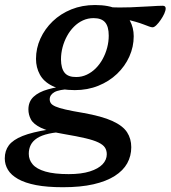

<svg xmlns="http://www.w3.org/2000/svg" viewBox="-84 -524 697 784"><path d="M539 -412.5Q533.5 -412.5 524.8 -415.8Q516 -419 502.5 -424.2Q489 -429.5 469.2 -435.2Q449.5 -441 422.5 -446.5Q395.5 -452 359.5 -456L356 -494.5Q405 -492.5 450 -494.2Q495 -496 529.5 -498.2Q564 -500.5 580 -500.5Q586 -500.5 589.2 -498Q592.5 -495.5 592.5 -489.5Q592.5 -481 586.8 -468.2Q581 -455.5 572.2 -442.8Q563.5 -430 554.5 -421.2Q545.5 -412.5 539 -412.5ZM227.5 -209.5Q250 -209.5 270.2 -219Q290.5 -228.5 307 -245Q323.5 -261.5 335.2 -283Q347 -304.5 353.5 -329Q360 -353.5 360 -378.5Q360 -415.5 345.2 -432.8Q330.5 -450 298 -450Q275 -450 254.8 -440.8Q234.5 -431.5 218 -415Q201.5 -398.5 189.8 -377Q178 -355.5 171.5 -331Q165 -306.5 165 -281Q165.5 -244.5 180 -226.8Q194.5 -209 227.5 -209.5ZM304 -503.5Q361 -503.5 395.8 -486.2Q430.5 -469 446.2 -440Q462 -411 462 -376Q462 -333 444.2 -293.2Q426.5 -253.5 394 -222.5Q361.5 -191.5 317.5 -173.8Q273.5 -156 221.5 -156Q164.5 -156 129.5 -173.2Q94.5 -190.5 78.8 -219.5Q63 -248.5 63 -283.5Q63 -327 81 -366.5Q99 -406 131.2 -437Q163.5 -468 207.5 -485.8Q251.5 -503.5 304 -503.5ZM173 240.5Q108.5 240.5 63.2 231.8Q18 223 -10.2 207Q-38.5 191 -51.5 169.5Q-64.5 148 -64.5 123Q-64.5 91.5 -47.8 69.2Q-31 47 8.2 31.2Q47.5 15.5 115 5L131 -21L190.5 14Q146 15 115.8 21.8Q85.5 28.5 67.5 40.2Q49.5 52 41.5 68Q33.5 84 33.5 104Q33.5 128.5 49.5 147.2Q65.5 166 101.5 176.5Q137.5 187 196.5 187Q248 187 282.8 176Q317.5 165 334.8 146.8Q352 128.5 352 106Q352 90 344.5 78.5Q337 67 318 57.8Q299 48.5 265 40.5Q231 32.5 178 23.5Q114.5 13 83.2 -2.2Q52 -17.5 42 -36.8Q32 -56 32 -77Q32 -109 53 -128.8Q74 -148.5 112 -159.2Q150 -170 200 -175L206 -160.5Q156.5 -158.5 137.8 -147.5Q119 -136.5 119 -118.5Q119 -109.5 123.8 -102.5Q128.5 -95.5 142.5 -89.2Q156.5 -83 183.5 -76.8Q210.5 -70.5 255.5 -63Q332 -49.5 374.8 -30Q417.5 -10.5 434.8 16Q452 42.5 452 77Q452 113 435.5 142.8Q419 172.5 384.5 194.5Q350 216.5 297.5 228.5Q245 240.5 173 240.5Z"/></svg>

Font: Newsreader 9pt Medium
Style: Italic
Weight: 500
Italic angle: -17°
Designer: Hugues Gentile
Foundry: Production Type
Version: Version 1.003